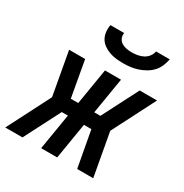

<svg xmlns="http://www.w3.org/2000/svg" viewBox="-193 -873 963 1006"><g transform="rotate(30 289.0 -370.0)"><path d="M82 0H-22L111 -260L64 -520H161L200 -302H245L281 -520H378L342 -302H379L491 -520H596L463 -260L510 0H413L373 -218H328L292 0H195L231 -218H194ZM343 -600Q322 -600 300.5 -602.5Q279 -605 260 -612Q241 -619 224.5 -630.5Q208 -642 198 -659Q188 -676 185.5 -697.5Q183 -719 187 -740H270Q267 -723 273.5 -708.5Q280 -694 293 -686Q306 -678 322 -675Q338 -672 355 -672Q372 -672 389 -675Q406 -678 422 -686Q438 -694 449 -708.5Q460 -723 463 -740H546Q542 -719 533 -697.5Q524 -676 508 -659Q492 -642 471.5 -630.5Q451 -619 429.5 -612Q408 -605 386.5 -602.5Q365 -600 343 -600Z"/></g></svg>

Font: Iosevka SS04 Md Ex Obl
Style: Regular
Weight: 500
Width: 7
Italic angle: -9°
Monospace: yes
Designer: Belleve Invis
Foundry: Belleve Invis
Version: Version 19.0.0; ttfautohint (v1.8.4)